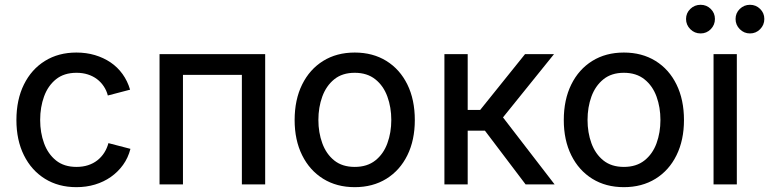

<svg xmlns="http://www.w3.org/2000/svg" viewBox="-20 -773 3225 805"><path d="M300.3 11.7Q225.1 11.7 168.5 -23.4Q111.8 -58.6 80.3 -122.1Q48.8 -185.5 48.8 -269.5Q48.8 -355 80.3 -418.7Q111.8 -482.4 168.5 -517.6Q225.1 -552.7 300.3 -552.7Q341.8 -552.7 377.9 -542Q414.1 -531.2 443.4 -511.5Q472.7 -491.7 493.7 -462.6Q514.6 -433.6 525.4 -397L432.1 -372.6Q426.8 -393.6 415 -411.1Q403.3 -428.7 386.5 -441.4Q369.6 -454.1 348.1 -460.9Q326.7 -467.8 300.8 -467.8Q248.5 -467.8 214.8 -440.7Q181.2 -413.6 164.8 -368.7Q148.4 -323.7 148.4 -270Q148.4 -216.8 164.8 -172.1Q181.2 -127.4 214.8 -100.3Q248.5 -73.2 300.8 -73.2Q327.1 -73.2 349.1 -80.3Q371.1 -87.4 388.2 -100.8Q405.3 -114.3 417 -132.6Q428.7 -150.9 434.6 -172.9L526.9 -148.9Q517.1 -110.8 495.8 -81.5Q474.6 -52.2 444.8 -31.2Q415 -10.3 378.4 0.7Q341.8 11.7 300.3 11.7Z M1091.8 -545.9V0H994.1V-459H747.1V0H648.9V-545.9Z M1467.3 11.7Q1391.6 11.7 1335 -23.4Q1278.3 -58.6 1246.8 -122.1Q1215.3 -185.5 1215.3 -269.5Q1215.3 -355 1246.8 -418.7Q1278.3 -482.4 1335 -517.6Q1391.6 -552.7 1467.3 -552.7Q1543 -552.7 1599.9 -517.6Q1656.7 -482.4 1688 -418.7Q1719.2 -355 1719.2 -269.5Q1719.2 -185.5 1688 -122.1Q1656.7 -58.6 1599.9 -23.4Q1543 11.7 1467.3 11.7ZM1467.3 -73.2Q1519.5 -73.2 1553.7 -100.3Q1587.9 -127.4 1604.2 -172.4Q1620.6 -217.3 1620.6 -270Q1620.6 -322.8 1604.2 -367.9Q1587.9 -413.1 1553.7 -440.4Q1519.5 -467.8 1467.3 -467.8Q1415 -467.8 1381.3 -440.4Q1347.7 -413.1 1331.3 -368.2Q1314.9 -323.2 1314.9 -270Q1314.9 -217.3 1331.3 -172.4Q1347.7 -127.4 1381.3 -100.3Q1415 -73.2 1467.3 -73.2Z M1843.3 0V-545.9H1940.9V-312H1993.2L2181.2 -545.9H2302.7L2088.9 -280.8L2305.2 0H2183.6L2013.2 -225.1H1940.9V0Z M2595.7 11.7Q2520 11.7 2463.4 -23.4Q2406.7 -58.6 2375.2 -122.1Q2343.8 -185.5 2343.8 -269.5Q2343.8 -355 2375.2 -418.7Q2406.7 -482.4 2463.4 -517.6Q2520 -552.7 2595.7 -552.7Q2671.4 -552.7 2728.3 -517.6Q2785.2 -482.4 2816.4 -418.7Q2847.7 -355 2847.7 -269.5Q2847.7 -185.5 2816.4 -122.1Q2785.2 -58.6 2728.3 -23.4Q2671.4 11.7 2595.7 11.7ZM2595.7 -73.2Q2647.9 -73.2 2682.1 -100.3Q2716.3 -127.4 2732.7 -172.4Q2749 -217.3 2749 -270Q2749 -322.8 2732.7 -367.9Q2716.3 -413.1 2682.1 -440.4Q2647.9 -467.8 2595.7 -467.8Q2543.5 -467.8 2509.8 -440.4Q2476.1 -413.1 2459.7 -368.2Q2443.4 -323.2 2443.4 -270Q2443.4 -217.3 2459.7 -172.4Q2476.1 -127.4 2509.8 -100.3Q2543.5 -73.2 2595.7 -73.2Z M2971.7 0V-545.9H3069.3V0ZM3124.5 -632.8Q3099.6 -632.8 3081.8 -650.6Q3064 -668.5 3064 -693.4Q3064 -718.3 3081.8 -735.6Q3099.6 -752.9 3124.5 -752.9Q3149.4 -752.9 3167 -735.6Q3184.6 -718.3 3184.6 -693.4Q3184.6 -668.5 3167 -650.6Q3149.4 -632.8 3124.5 -632.8ZM2917.5 -632.8Q2892.1 -632.8 2874.3 -650.6Q2856.4 -668.5 2856.4 -693.4Q2856.4 -718.3 2874.3 -735.6Q2892.1 -752.9 2917.5 -752.9Q2942.4 -752.9 2960 -735.6Q2977.5 -718.3 2977.5 -693.4Q2977.5 -668.5 2960 -650.6Q2942.4 -632.8 2917.5 -632.8Z"/></svg>

Font: Inter Cardless
Style: Regular
Weight: 400
Designer: Rasmus Andersson
Foundry: rsms
Version: Version 4.001;git-9221beed3